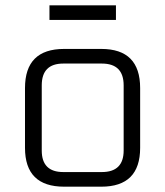

<svg xmlns="http://www.w3.org/2000/svg" viewBox="-20 -702 622 722"><path d="M74 -146V-371Q74 -518 221 -518H361Q507 -518 507 -371V-146Q507 0 361 0H221Q74 0 74 -146ZM137 -136Q137 -55 218 -55H363Q445 -55 445 -136V-381Q445 -463 363 -463H218Q137 -463 137 -381ZM166 -627V-682H416V-627Z"/></svg>

Font: Oxanium Light
Style: Regular
Weight: 300
Designer: Severin Meyer
Version: Version 1.000